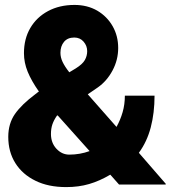

<svg xmlns="http://www.w3.org/2000/svg" viewBox="-20 -741 686 771"><path d="M246.1 10.3Q173.8 10.3 122.6 -15.1Q70.3 -40.5 41.7 -85.9Q13.2 -131.3 13.2 -191.4Q13.2 -244.6 40 -283.2Q66.9 -321.8 122.6 -363.3Q124.5 -364.3 126 -365.7Q127.4 -367.2 129.4 -368.7Q131.3 -369.6 132.8 -371.1Q134.3 -372.6 136.2 -373.5Q106 -416.5 91.1 -453.1Q76.2 -489.7 76.2 -527.3Q76.2 -585 101.6 -628.4Q127 -671.9 172.9 -696.5Q218.8 -721.2 279.3 -721.2Q330.6 -721.2 370.6 -698.2Q410.2 -674.8 432.4 -635.7Q454.6 -596.7 454.6 -548.3Q454.6 -500.5 431.9 -458Q409.2 -415.5 373 -390.1L332.5 -362.3L447.8 -231.4Q463.4 -259.3 472.4 -290.5Q481.4 -321.8 481.4 -356.9H600.6Q600.6 -287.6 585.4 -229.7Q570.3 -171.9 537.6 -127.4L646 -2.4L645 0H458L422.9 -39.6Q379.9 -14.2 337.9 -2Q295.9 10.3 246.1 10.3ZM258.3 -450.7 284.2 -466.3Q311.5 -483.4 320.8 -500Q330.1 -516.6 330.1 -535.6Q330.1 -557.1 315.7 -573.7Q301.3 -590.3 278.3 -590.3Q251.5 -590.3 237.1 -573Q222.7 -555.7 222.7 -528.8Q222.7 -510.7 231.4 -492.2Q240.2 -473.6 258.3 -450.7ZM258.3 -120.1Q300.8 -120.1 339.8 -134.3L211.4 -277.8L208.5 -276.4Q196.3 -258.8 190.4 -241.7Q184.6 -224.6 184.6 -203.1Q184.6 -167.5 206.5 -143.8Q228.5 -120.1 258.3 -120.1Z"/></svg>

Font: Suwannaphum Black
Style: Regular
Weight: 900
Designer: Danh Hong
Version: Version 8.002; ttfautohint (v1.8.3)